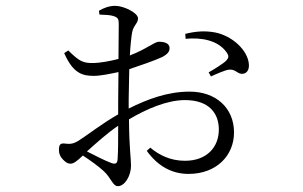

<svg xmlns="http://www.w3.org/2000/svg" viewBox="-20 -578 1040 658"><path d="M616 -445C669 -450 727 -441 757 -398C765 -386 764 -380 756 -371C746 -360 711 -339 695 -330L703 -316C720 -324 750 -337 763 -339C787 -343 794 -323 812 -325C828 -327 834 -341 833 -357C830 -406 775 -456 716 -467C682 -473 652 -471 615 -462ZM248 -95C234 -87 224 -83 203 -86C186 -88 182 -82 182 -63C182 -52 186 -41 196 -31C205 -22 212 -17 221 -17C232 -17 242 -24 264 -45C290 -28 319 -7 335 8C360 30 366 60 384 60C408 60 429 24 429 -10C429 -37 423 -65 422 -169C481 -204 552 -235 614 -235C695 -235 730 -191 730 -134C730 -74 689 -27 614 -27C563 -27 525 -47 495 -72L483 -61C522 -7 571 18 626 18C723 18 782 -46 782 -124C782 -209 719 -264 630 -264C554 -264 485 -238 421 -206V-238L423 -341C459 -353 509 -370 537 -383C553 -392 562 -401 561 -414C561 -432 538 -435 525 -435C509 -435 483 -410 425 -388C427 -423 430 -452 433 -468C438 -492 453 -498 453 -515C453 -534 404 -558 375 -558C355 -558 335 -551 319 -541L321 -528C342 -527 356 -527 369 -523C384 -518 387 -513 387 -496L386 -376C355 -368 325 -363 303 -362C264 -361 252 -368 214 -405L200 -396C231 -325 264 -318 302 -318C324 -318 358 -325 386 -331L385 -232V-186C333 -157 274 -111 248 -95ZM385 -147C385 -97 385 -60 383 -32C382 -17 375 -14 360 -20C338 -28 306 -45 278 -59C310 -88 349 -123 385 -147Z"/></svg>

Font: Noto Serif KR Light
Style: Regular
Weight: 300
Designer: Ryoko NISHIZUKA 西塚涼子 (kana & ideographs); Frank Grießhammer (Latin, Greek & Cyrillic); Wenlong ZHANG 张文龙 (bopomofo); San
Foundry: Adobe
Version: Version 2.001;hotconv 1.1.0;makeotfexe 2.6.0